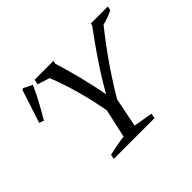

<svg xmlns="http://www.w3.org/2000/svg" viewBox="-140 -886 1111 1111"><g transform="rotate(-45 415.0 -330.5)"><path d="M231 0 236 -28Q271 -36 302 -42Q333 -48 362 -51L401 -226Q367 -420 299 -593L224 -617L231 -648H385L381 -629Q407 -545 427.5 -462.5Q448 -380 464 -296Q509 -376 566 -461.5Q623 -547 688 -634L691 -648H830L825 -623Q781 -601 738 -591Q596 -413 488 -230L452 -51L570 -31L564 0ZM101 -442 73 -453 139 -655 148 -661 203 -634Q183 -589 157 -540.5Q131 -492 101 -442Z"/></g></svg>

Font: Piazzolla
Style: Italic
Weight: 400
Italic angle: -11.3°
Designer: Juan Pablo del Peral
Foundry: Huerta Tipografica
Version: Version 1.330